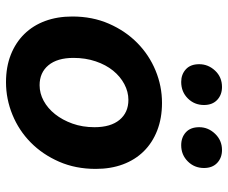

<svg xmlns="http://www.w3.org/2000/svg" viewBox="-80 -668 760 640"><g transform="rotate(90 300.0 -348.0)"><path d="M254 12Q203 12 162.5 -4Q122 -20 93.5 -49Q65 -78 50 -118.5Q35 -159 35 -209Q35 -276 59 -331Q83 -386 123 -425.5Q163 -465 215 -486.5Q267 -508 323 -508Q374 -508 415 -492Q456 -476 484.5 -447Q513 -418 528 -377.5Q543 -337 543 -287Q543 -220 519 -165Q495 -110 455 -70.5Q415 -31 362.5 -9.5Q310 12 254 12ZM264 -100Q291 -100 316 -113.5Q341 -127 360.5 -151.5Q380 -176 392 -209.5Q404 -243 404 -283Q404 -337 379.5 -366.5Q355 -396 313 -396Q286 -396 260.5 -382.5Q235 -369 215.5 -345Q196 -321 184.5 -287Q173 -253 173 -213Q173 -159 197.5 -129.5Q222 -100 264 -100ZM253 -572Q228 -572 211 -587.5Q194 -603 194 -632Q194 -662 215.5 -685Q237 -708 270 -708Q296 -708 313 -692Q330 -676 330 -648Q330 -616 308 -594Q286 -572 253 -572ZM464 -572Q438 -572 421 -587.5Q404 -603 404 -632Q404 -662 426 -685Q448 -708 480 -708Q506 -708 523 -692Q540 -676 540 -648Q540 -616 518 -594Q496 -572 464 -572Z"/></g></svg>

Font: Source Code Pro
Style: Bold Italic
Weight: 700
Italic angle: -11°
Monospace: yes
Designer: Paul D. Hunt, Teo Tuominen
Foundry: Adobe Systems Incorporated
Version: Version 1.050;PS 1.000;hotconv 16.6.51;makeotf.lib2.5.65220